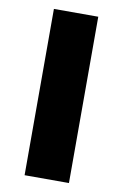

<svg xmlns="http://www.w3.org/2000/svg" viewBox="-81 -747 509 795"><g transform="rotate(10 173.5 -349.5)"><path d="M266.6 0H80.1V-699.2H266.6Z"/></g></svg>

Font: Wadik
Style: Bold
Weight: 700
Designer: Sasha Pavljenko
Version: Version 1.001;Fontself Maker 3.5.4